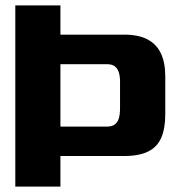

<svg xmlns="http://www.w3.org/2000/svg" viewBox="-20 -695 677 715"><path d="M37 0H205V-114H442Q498 -114 531.8 -130.8Q565.5 -147.5 580.5 -182Q595.5 -216.5 595.5 -270V-410.5Q595.5 -461 579.5 -495.5Q563.5 -530 529.8 -548Q496 -566 442 -566H205V-675H37ZM205 -223.5V-456H378Q397 -456 407.5 -448Q418 -440 422.5 -425.5Q427 -411 427 -391V-291.5Q427 -270.5 422.8 -255.2Q418.5 -240 407.8 -231.8Q397 -223.5 378 -223.5Z"/></svg>

Font: Anybody Thin
Style: Bold
Weight: 700
Version: Version 1.113;gftools[0.9.25]